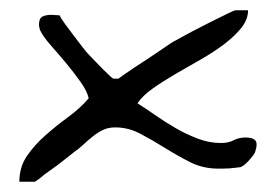

<svg xmlns="http://www.w3.org/2000/svg" viewBox="-20 -353 524 373"><path d="M152.3 -162.1Q149.4 -175.8 136.2 -194.3Q123 -212.9 107.9 -231Q92.8 -249 78.1 -265.6Q63.5 -282.2 57.6 -294.9Q57.6 -295.9 56.6 -299.3Q55.7 -302.7 55.7 -304.7Q55.7 -317.4 62.5 -320.8Q69.3 -324.2 80.1 -324.2Q82 -324.2 87.9 -323.7Q93.8 -323.2 95.7 -323.2Q97.7 -318.4 105.5 -307.6Q113.3 -296.9 122.6 -284.7Q131.8 -272.5 140.1 -261.7Q148.4 -251 152.3 -247.1Q157.2 -242.2 165 -233.9Q172.9 -225.6 180.2 -218.3Q187.5 -210.9 193.4 -205.6Q199.2 -200.2 200.2 -200.2H210Q212.9 -202.1 221.7 -208.5Q230.5 -214.8 241.7 -222.2Q252.9 -229.5 265.6 -237.8Q278.3 -246.1 289.6 -253.9Q300.8 -261.7 309.6 -267.6Q318.4 -273.4 323.2 -275.4Q335 -282.2 353.5 -292Q372.1 -301.8 389.6 -310.5Q407.2 -319.3 421.4 -326.2Q435.5 -333 437.5 -333H461.9Q461.9 -315.4 449.2 -299.3Q436.5 -283.2 416 -267.6Q395.5 -252 370.6 -237.8Q345.7 -223.6 321.3 -209.5Q296.9 -195.3 276.9 -181.2Q256.8 -167 247.1 -152.3Q262.7 -142.6 282.2 -128.9Q301.8 -115.2 322.3 -103.5Q342.8 -91.8 364.7 -83.5Q386.7 -75.2 409.2 -75.2Q423.8 -75.2 434.1 -80.6Q444.3 -85.9 457 -85.9Q461.9 -85.9 466.8 -85Q471.7 -84 475.1 -81.1Q478.5 -78.1 478.5 -72.3Q478.5 -66.4 475.6 -57.6Q474.6 -54.7 471.2 -50.3Q467.8 -45.9 463.4 -41Q459 -36.1 454.6 -32.7Q450.2 -29.3 447.3 -28.3Q445.3 -28.3 439 -27.3Q432.6 -26.4 425.8 -25.9Q418.9 -25.4 412.6 -25.4Q406.2 -25.4 404.3 -25.4Q374 -25.4 349.1 -38.1Q324.2 -50.8 300.8 -65.4Q277.3 -80.1 253.4 -92.8Q229.5 -105.5 204.1 -105.5Q190.4 -105.5 180.2 -100.6Q169.9 -95.7 160.2 -87.9Q150.4 -80.1 141.6 -71.8Q132.8 -63.5 124 -57.6Q115.2 -50.8 103 -41Q90.8 -31.2 78.1 -22.5Q65.4 -13.7 56.6 -5.9L47.9 0H17.6Q17.6 -28.3 32.2 -49.8Q46.9 -71.3 67.9 -89.8Q88.9 -108.4 112.3 -125.5Q135.7 -142.6 152.3 -162.1Z"/></svg>

Font: Swanky and Moo Moo
Style: Regular
Weight: 400
Designer: Kimberly Geswein
Foundry: Kimberly Geswein
Version: Version 1.002 2001